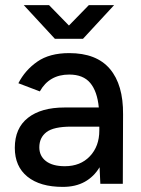

<svg xmlns="http://www.w3.org/2000/svg" viewBox="-20 -720 554 752"><path d="M226 12Q137 12 87.5 -28Q38 -68 38 -141Q38 -218 89.5 -258.5Q141 -299 233 -299H367Q361 -362 333.5 -395Q306 -428 251 -428Q173 -428 136 -362L52 -394Q78 -445 126 -478.5Q174 -512 251 -512Q358 -512 410.5 -450Q463 -388 462 -272L461 0H373L370 -65Q348 -28 312 -8Q276 12 226 12ZM234 -69Q295 -69 332 -108Q369 -147 369 -209V-224H259Q190 -224 162 -202.5Q134 -181 134 -143Q134 -109 160 -89Q186 -69 234 -69ZM195 -568 73 -700H172L250 -620L328 -700H427L305 -568Z"/></svg>

Font: Figtree Medium
Style: Regular
Weight: 500
Designer: Erik Kennedy
Foundry: Erik Kennedy
Version: Version 2.001; ttfautohint (v1.8.4.7-5d5b);gftools[0.9.27]